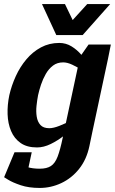

<svg xmlns="http://www.w3.org/2000/svg" viewBox="-26 -720 567 948"><path d="M369.3 -440 507.3 -430 430.3 -70 283.7 -40ZM430.3 -70 415.3 2Q401.3 68 364.5 114Q327.7 160 276.7 184Q225.7 208 169.7 208V113Q205 113 225.3 99.8Q245.7 86.7 258.5 53.3Q271.3 20 283.7 -40ZM369.3 -440 411.3 -500H521.3L507.3 -430ZM392.7 -163.3 402.7 -160Q402.7 -160 387.8 -143Q373 -126 347.8 -101Q322.7 -76 291 -51Q259.3 -26 224.5 -9Q189.7 8 156.7 8L217.3 -87Q237.7 -87 267 -98.5Q296.3 -110 325.2 -125.2Q354 -140.3 373.3 -151.8Q392.7 -163.3 392.7 -163.3ZM429.7 -336.7Q429.7 -336.7 415.2 -348.2Q400.7 -359.7 378 -374.3Q355.3 -389 330.8 -400.5Q306.3 -412 286 -412L266.7 -508Q299.7 -508 327.3 -491Q355 -474 376 -449Q397 -424 411.7 -399Q426.3 -374 433.7 -357Q441 -340 441 -340ZM286 -412Q256.7 -412 235.7 -396.2Q214.7 -380.3 200.2 -355Q185.7 -329.7 176.5 -302Q167.3 -274.3 162 -250Q157.3 -225.7 154.3 -197.5Q151.3 -169.3 155.3 -144Q159.3 -118.7 173.7 -102.8Q188 -87 217.3 -87L156.7 8Q107 8 75.7 -14Q44.3 -36 28.7 -73Q13 -110 11.5 -156Q10 -202 20 -250Q31 -298 52 -344Q73 -390 104.2 -427Q135.3 -464 176.2 -486Q217 -508 266.7 -508ZM42.7 72.3Q50.7 77.3 66.8 87Q83 96.7 108.8 104.8Q134.7 113 170.7 113V208Q115.7 208 76 194.5Q36.3 181 15.3 168Q-5.7 155 -5.7 155ZM130.7 31.7 104.3 155H-5.7L45.7 31.7ZM265.3 -546.7 404.7 -700H518L382 -546.7ZM368.7 -546.7H252L181.3 -700H294.7Z"/></svg>

Font: Epunda Slab Light
Style: Italic
Weight: 300
Italic angle: -12°
Designer: Simon Atzbach
Foundry: typofactur
Version: Version 1.102